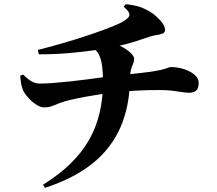

<svg xmlns="http://www.w3.org/2000/svg" viewBox="-20 -830 1040 919"><path d="M186 54Q262 7 316.5 -46Q371 -99 405.5 -159Q440 -219 456.5 -288.5Q473 -358 473 -438Q473 -480 469 -512Q465 -544 454.5 -566.5Q444 -589 422 -601L511 -626Q545 -617 570 -602.5Q595 -588 608.5 -573.5Q622 -559 622 -550Q622 -536 617.5 -526Q613 -516 608 -500.5Q603 -485 602 -453Q601 -322 556.5 -220.5Q512 -119 422 -47Q332 25 195 69ZM191 -316Q174 -316 153 -329.5Q132 -343 114.5 -363Q97 -383 90 -399Q79 -425 77 -468L91 -473Q116 -448 134 -439Q152 -430 173 -430Q199 -430 237 -433Q275 -436 317.5 -440.5Q360 -445 400.5 -450.5Q441 -456 472.5 -460Q504 -464 520 -466Q564 -471 597 -474.5Q630 -478 656.5 -481Q683 -484 704 -487Q736 -492 754.5 -496.5Q773 -501 782.5 -505Q792 -509 797 -509Q830 -509 861 -499Q892 -489 911.5 -472Q931 -455 931 -433Q931 -406 918.5 -396Q906 -386 886 -386Q868 -386 828.5 -392.5Q789 -399 745 -399Q717 -399 691 -398.5Q665 -398 639 -396.5Q613 -395 587 -393.5Q561 -392 535 -389Q505 -386 467 -380Q429 -374 390 -367Q351 -360 319.5 -352.5Q288 -345 272 -339Q251 -331 232.5 -323.5Q214 -316 191 -316ZM161 -591Q221 -606 288 -625.5Q355 -645 416.5 -666Q478 -687 523.5 -705.5Q569 -724 585 -738Q601 -750 599.5 -762.5Q598 -775 572 -798L582 -810Q629 -805 656 -794.5Q683 -784 707 -768Q729 -753 749.5 -729.5Q770 -706 770 -687Q770 -674 757.5 -669Q745 -664 728.5 -662Q712 -660 698 -655Q660 -642 628.5 -632Q597 -622 568 -615Q539 -608 504 -601Q481 -597 430.5 -589.5Q380 -582 311.5 -576Q243 -570 166 -570Z"/></svg>

Font: Noto Serif HK ExtraLight ExtraBold
Style: Regular
Weight: 800
Version: Version 2.003-H1;hotconv 1.1.1;makeotfexe 2.6.0